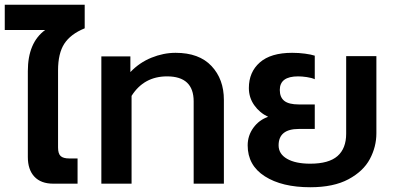

<svg xmlns="http://www.w3.org/2000/svg" viewBox="-25 -772 1662 807"><path d="M92 -112V-473Q92 -593 165 -646H-5V-752H331V-653Q272 -629 245.5 -588.5Q219 -548 219 -476V-152Q219 -126 230 -116Q241 -106 266 -106H301V0H199Q147 0 119.5 -29.5Q92 -59 92 -112Z M401 -535H523V-469Q561 -509 611.5 -529.5Q662 -550 713 -550Q812 -550 864 -494.5Q916 -439 916 -352V0H789V-346Q789 -451 677 -451Q580 -451 528 -369V0H401Z M1016 -161Q1016 -202 1040 -235Q1064 -268 1102 -281Q1066 -298 1043.5 -330Q1021 -362 1021 -402Q1021 -469 1067 -509.5Q1113 -550 1203 -550Q1231 -550 1257 -546.5Q1283 -543 1298 -538V-439Q1285 -445 1264.5 -448Q1244 -451 1228 -451Q1151 -451 1151 -394Q1151 -363 1170 -348Q1189 -333 1231 -333H1298V-230H1231Q1146 -230 1146 -161Q1146 -125 1181.5 -104.5Q1217 -84 1279 -84Q1357 -84 1393.5 -116Q1430 -148 1430 -210V-536H1557V-212Q1557 -155 1529.5 -103.5Q1502 -52 1439.5 -18.5Q1377 15 1279 15Q1160 15 1088 -31Q1016 -77 1016 -161Z"/></svg>

Font: Prompt Medium
Style: Regular
Weight: 500
Designer: Katatrad Team
Foundry: CadsonDemak
Version: Version 1.000